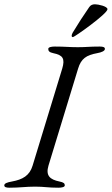

<svg xmlns="http://www.w3.org/2000/svg" viewBox="-40 -870 521 895"><path d="M300 -697C307 -697 461 -806 461 -827C461 -841 417 -850 403 -850C392 -850 383 -847 376 -837C349 -798 323 -758 299 -718C296 -713 294 -707 294 -703C294 -700 296 -697 300 -697ZM4 5C54 5 78 0 124 0C167 0 182 5 232 5C248 5 262 2 262 -6C262 -15 257 -20 237 -24C193 -33 172 -51 186 -98L324 -550C338 -597 363 -613 412 -622C435 -626 449 -633 449 -642C449 -650 441 -653 425 -653C375 -653 363 -650 323 -650C280 -650 265 -653 215 -653C199 -653 185 -650 185 -642C185 -633 189 -626 209 -622C253 -613 264 -597 250 -550L112 -98C98 -51 65 -33 16 -24C-7 -20 -20 -15 -20 -6C-20 2 -12 5 4 5Z"/></svg>

Font: EB Garamond
Style: Italic
Weight: 400
Italic angle: -17.2°
Designer: Georg Duffner and Octavio Pardo
Foundry: Georg Duffner
Version: Version 1.000;PS 001.000;hotconv 1.0.88;makeotf.lib2.5.64775